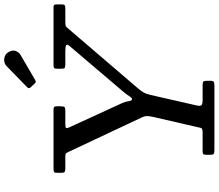

<svg xmlns="http://www.w3.org/2000/svg" viewBox="-82 -938 1020 895"><g transform="rotate(-90 427.5 -490.0)"><path d="M154 -20V-38Q154 -49 157.5 -52Q161 -55 171 -55H258Q277.5 -55 279.2 -63Q281 -71 284.5 -86L329 -279Q334 -300 334.5 -312.5Q335 -325 326.5 -342L166.5 -682Q162.5 -690.5 159.8 -692.8Q157 -695 144 -695H91Q79 -695 74.5 -698Q70 -701 70 -714V-734Q70 -746 74.5 -748Q79 -750 91 -750H362Q372.5 -750 376.2 -747.5Q380 -745 380 -735V-718Q380 -703.5 376.8 -699.2Q373.5 -695 359 -695H296Q280.5 -695 278.8 -691.2Q277 -687.5 282 -676L395 -430Q401.5 -416 403.8 -400Q406 -384 413.5 -384Q419 -384 427.5 -397.2Q436 -410.5 446.5 -423L660 -674Q670.5 -686.5 665.2 -690.8Q660 -695 638 -695H577Q561 -695 558 -698.8Q555 -702.5 555 -718.5V-731Q555 -742.5 557.5 -746.2Q560 -750 571 -750H838Q847.5 -750 851.2 -748.2Q855 -746.5 855 -737V-715Q855 -702.5 852 -698.8Q849 -695 837 -695H773Q757 -695 752.5 -691.8Q748 -688.5 741 -680L465 -358Q453 -344 445.8 -332.2Q438.5 -320.5 433 -298L384 -83Q380.5 -67.5 384.5 -61.2Q388.5 -55 410 -55H476Q490.5 -55 494.8 -51.8Q499 -48.5 499 -34V-21Q499 -6.5 494 -3.2Q489 0 475 0H178Q163.5 0 158.8 -2.8Q154 -5.5 154 -20ZM632.5 -960Q643.5 -941.5 637.8 -926.2Q632 -911 619 -903.5L505 -837Q498.5 -833 494.8 -832.8Q491 -832.5 485.5 -838.5L468.5 -856.5Q460.5 -865 468.5 -872.5L566.5 -968Q580.5 -982 601.5 -979.8Q622.5 -977.5 632.5 -960Z"/></g></svg>

Font: Besley
Style: Italic
Weight: 400
Italic angle: -13°
Designer: Owen Earl
Foundry: indestructible type*
Version: Version 4.000; ttfautohint (v1.8.4.7-5d5b)